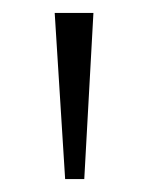

<svg xmlns="http://www.w3.org/2000/svg" viewBox="-20 -734 230 298"><path d="M125 -713.9 110.8 -456.1H81.1L64.9 -713.9Z"/></svg>

Font: Germano
Style: Regular
Weight: 300
Width: 3
Foundry: Ascender Corporation
Version: Version 1.10; ttfautohint (v1.5)